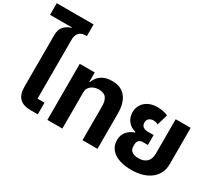

<svg xmlns="http://www.w3.org/2000/svg" viewBox="-185 -1268 1889 1643"><g transform="rotate(30 759.5 -446.5)"><path d="M230 0Q154 0 118.5 -37Q83 -74 83 -144V-657Q83 -715 112 -745Q141 -775 180 -785V-790H-35V-905H329V-790H315Q276 -790 253.5 -766Q231 -742 231 -698V-115H300V0Z M395 -554H543V-461H548Q555 -482 568 -501Q581 -520 600.5 -534.5Q620 -549 647 -557.5Q674 -566 710 -566Q799 -566 844.5 -509.5Q890 -453 890 -348V0H742V-335Q742 -389 720.5 -417.5Q699 -446 648 -446Q628 -446 609.5 -440.5Q591 -435 576 -424Q561 -413 552 -397Q543 -381 543 -360V0H395Z M1230 12Q1121 12 1059 -30.5Q997 -73 997 -151Q997 -199 1025.5 -233Q1054 -267 1099 -281V-287Q1049 -300 1021 -336Q993 -372 993 -422Q993 -454 1005 -480.5Q1017 -507 1038.5 -526Q1060 -545 1090.5 -555.5Q1121 -566 1157 -566Q1180 -566 1209.5 -561.5Q1239 -557 1262 -544L1231 -438Q1219 -445 1207.5 -447.5Q1196 -450 1183 -450Q1160 -450 1142.5 -436.5Q1125 -423 1125 -397Q1125 -342 1195 -342H1247V-244H1195Q1173 -244 1159 -229.5Q1145 -215 1145 -191V-172Q1145 -138 1168 -121.5Q1191 -105 1235 -105Q1285 -105 1314 -132.5Q1343 -160 1343 -213V-554H1491V-194Q1491 -147 1472.5 -109Q1454 -71 1420 -44Q1386 -17 1338 -2.5Q1290 12 1230 12Z"/></g></svg>

Font: IBM Plex Thai
Style: Bold
Weight: 700
Designer: Mike Abbink, Paul van der Laan, Pieter van Rosmalen, Ben Mitchell, Mark Frömberg
Foundry: Bold Monday
Version: Version 1.0